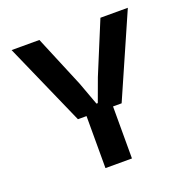

<svg xmlns="http://www.w3.org/2000/svg" viewBox="-122 -797 897 913"><g transform="rotate(-20 326.0 -340.0)"><path d="M31.6 -680H172.3L281.3 -418.8L323.9 -302.8H330.6L373.2 -418.8L481.2 -680H619.9L436.8 -263.2H393.3V0H259.2V-263.2H215.7Z"/></g></svg>

Font: TASA Orbiter VF Text
Style: Regular
Weight: 400
Designer: Weizhong Zhang
Foundry: 本地遙控
Version: Version 1.001;Glyphs 3.2 (3192)